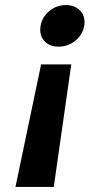

<svg xmlns="http://www.w3.org/2000/svg" viewBox="-20 -589 424 757"><path d="M261 -335 192 148H41L142 -335ZM154 -428.5Q134 -452 140 -487Q146 -522 174.5 -545.5Q203 -569 240 -569Q277 -569 297.5 -545.5Q318 -522 312 -487Q306 -452 277 -428.5Q248 -405 211 -405Q174 -405 154 -428.5Z"/></svg>

Font: Poppins SemiBold
Style: Italic
Weight: 600
Italic angle: -10°
Designer: Ninad Kale (Devanagari), Jonny Pinhorn (Latin)
Foundry: Indian Type Foundry
Version: Version 3.200;PS 1.000;hotconv 16.6.54;makeotf.lib2.5.65590